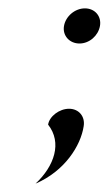

<svg xmlns="http://www.w3.org/2000/svg" viewBox="-20 -343 260 459"><path d="M65 96C135 66 173 5 180 -41C184 -64 169 -83 145 -83C122 -83 98 -65 95 -45C129 -2 110 54 65 96ZM133 -281C129 -258 146 -239 170 -239C194 -239 215 -258 219 -281C223 -304 207 -323 183 -323C159 -323 137 -304 133 -281Z"/></svg>

Font: Charger Sport
Style: ExLitExtObl
Weight: 200
Designer: Jasper
Foundry: Cannot Into Space Fonts
Version: Version 1.1